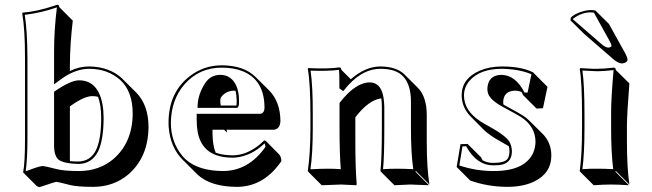

<svg xmlns="http://www.w3.org/2000/svg" viewBox="-20 -718 2739 806"><path d="M391.6 -311.5Q379.9 -314.5 367.7 -314.5Q335 -314.5 281.2 -276.9Q276.9 -273.9 273.4 -271.5V-51.3Q273.4 -44.9 273.9 -41.5Q289.1 -40 310.1 -40Q359.9 -41.5 382.8 -87.4Q404.8 -133.3 404.8 -222.2Q404.8 -276.4 391.6 -311.5ZM273.4 -419.9Q311.5 -439 355 -439Q438 -438 492.2 -389.2Q494.6 -386.7 496.1 -384.8L552.7 -328.6Q603 -276.9 603.5 -185.5Q602.5 -58.6 519.5 13.7Q457 66.4 370.6 66.4Q304.7 66.4 273.4 58.6Q223.1 45.4 216.8 45.4Q211.4 45.4 155.8 64.5Q147.9 66.9 144.5 67.4Q137.7 65.4 133.8 62.5L77.1 5.9Q85 -35.6 85 -133.8V-474.1Q85 -595.7 73.2 -662.1L75.2 -665Q135.3 -669.4 210.4 -694.8Q216.3 -696.8 220.2 -698.2Q224.6 -697.8 226.6 -695.8Q228.5 -692.4 229 -688L285.6 -631.3Q273.9 -535.2 273.4 -443.4ZM207 -500Q207 -592.8 218.8 -687Q153.3 -664.1 84 -655.8Q94.7 -587.4 95.2 -474.1V-133.8Q95.2 -52.2 87.9 1Q91.8 0 106.9 -5.9Q147 -21 160.2 -21Q169.4 -20.5 219.2 -7.8Q250 0 314 0Q397.5 -1 456.5 -50.8Q536.6 -120.6 537.1 -242.2Q536.6 -334 485.4 -381.8Q433.1 -428.7 355 -429.2Q301.3 -429.2 247.1 -393.1Q235.4 -385.3 223.1 -376L207 -363.8ZM229 -45.4Q207 -60.1 207 -107.9V-333L211.4 -335.9Q275.9 -379.9 311 -380.9Q391.6 -380.9 410.2 -279.8Q415 -252.9 415 -222.2Q414.6 -130.4 392.1 -83Q365.2 -30.3 310.1 -29.8Q253.9 -30.8 229 -45.4Z M1089.4 -128.9Q1093.3 -127.9 1096.2 -126L1152.3 -69.3Q1160.6 -60.1 1161.1 -41.5Q1089.8 63 980.5 66.4Q976.6 66.4 974.1 66.4Q866.2 65.9 811 16.6L754.4 -40Q751 -43.5 748.5 -45.4Q694.3 -99.6 688 -186Q687.5 -194.8 687.5 -202.1Q687.5 -329.6 776.9 -398.4Q836.4 -443.8 910.6 -443.8Q1004.4 -443.4 1053.2 -394.5L1109.9 -338.4Q1156.7 -290.5 1157.2 -209.5Q1155.3 -174.8 1127.9 -173.3H931.6Q932.6 -166.5 932.6 -161.6L920.9 -173.3H872.1V-157.2Q872.6 -108.4 885.3 -77.1Q914.1 -66.4 956.5 -65.9Q1016.1 -65.9 1073.2 -113.8Q1082 -121.6 1089.4 -128.9ZM968.8 -336.9Q964.4 -337.4 960.9 -337.4Q926.3 -335.9 907.2 -308.6Q902.3 -299.3 906.7 -274.9H971.7Q973.6 -276.9 973.6 -295.9Q973.1 -319.3 968.8 -336.9ZM1090.8 -116.2Q1035.2 -63 968.3 -56.6Q961.4 -56.2 956.5 -56.2Q831.1 -56.2 810.1 -162.1Q805.7 -186 805.7 -213.9V-230V-240.2H1071.3Q1089.8 -241.7 1090.3 -266.1Q1090.3 -383.3 996.6 -419.9Q959.5 -434.1 910.6 -434.1Q815.4 -434.1 753.4 -362.8Q698.2 -297.9 697.3 -202.1Q697.3 -122.1 745.6 -63.5Q753.4 -54.2 761.2 -47.4Q814.5 -0.5 917.5 0Q1023.4 -1 1094.2 -101.1Q1093.8 -109.9 1090.8 -116.2ZM809.1 -265.1 809.6 -275.4Q811.5 -324.2 842.3 -370.6Q864.7 -403.3 904.3 -403.8Q951.2 -403.8 972.2 -357.4Q983.4 -331.5 983.4 -295.9Q983.4 -275.9 981.9 -272.9Q980 -269.5 978.5 -268.1L975.6 -265.1Z M1771.5 -123.5Q1771.5 -12.7 1782.7 56.6L1726.1 0L1724.1 2.9L1780.8 59.6Q1779.3 59.6 1702.6 56.6Q1702.6 56.6 1635.7 59.6L1579.1 2.9L1577.1 0Q1583 -54.2 1583 -180.2V-269Q1583 -289.6 1580.6 -305.2Q1527.3 -298.3 1471.7 -225.6V-123.5Q1471.7 -11.7 1477.5 56.6L1474.6 59.6Q1473.1 59.6 1412.6 56.6Q1412.6 56.6 1330.6 59.6L1273.9 2.9L1272 0Q1282.7 -70.3 1283.2 -180.2V-234.9Q1283.2 -367.7 1272 -429.2L1273.9 -432.1Q1359.4 -428.2 1404.3 -435.1Q1408.2 -434.6 1410.2 -433.1Q1412.1 -429.7 1413.1 -424.8L1452.6 -385.3Q1513.2 -438.5 1576.2 -439Q1645 -438.5 1678.7 -404.8L1735.4 -348.1Q1771.5 -310.5 1771.5 -234.4ZM1705.1 -180.2V-291Q1705.1 -404.8 1623 -424.3Q1602.1 -429.2 1576.2 -429.2Q1506.3 -429.2 1443.8 -362.3Q1434.6 -352.5 1427.2 -342.8L1420.9 -335.4L1404.8 -346.7V-352.1Q1404.8 -412.6 1403.3 -423.3L1402.8 -424.8Q1361.3 -418.9 1283.7 -421.4Q1293.5 -356.9 1293 -234.9V-180.2Q1293 -74.2 1283.2 -7.3Q1327.6 -9.8 1356 -9.8Q1382.8 -9.8 1410.6 -7.8Q1405.3 -74.2 1405.3 -180.2V-285.2L1407.2 -288.1Q1471.7 -371.1 1531.2 -372.1Q1586.9 -372.1 1592.3 -287.6Q1592.8 -278.3 1593.3 -269V-180.2Q1593.3 -58.1 1587.9 -7.8Q1619.1 -9.8 1646 -9.8Q1674.3 -9.8 1714.8 -7.8Q1705.1 -74.7 1705.1 -180.2Z M1913.1 -112.8 1942.9 -113.8 1999.5 -57.6Q2002.9 -50.8 2006.3 -44.9Q2027.8 -33.7 2049.8 -34.2Q2098.6 -34.2 2110.8 -51.3Q2118.7 -63.5 2118.7 -83Q2118.2 -95.2 2116.2 -104Q2101.6 -112.8 2080.6 -124.5Q2034.7 -149.9 2011.7 -172.4L1955.6 -229Q1918.5 -267.1 1918 -317.9Q1918 -388.2 1994.1 -421.4Q2035.6 -439 2086.9 -439Q2166.5 -439 2215.3 -415.5Q2218.3 -414.1 2219.7 -413.1L2221.7 -410.2L2278.3 -353.5L2259.3 -263.7L2232.4 -262.2L2175.8 -318.8Q2172.4 -326.2 2169.4 -332Q2155.3 -337.4 2141.6 -337.4Q2093.3 -335.9 2092.3 -288.6Q2092.3 -283.7 2093.3 -279.3Q2095.2 -278.3 2095.7 -277.8Q2170.4 -237.8 2188 -224.1Q2195.8 -217.3 2202.1 -211.4L2258.8 -155.3Q2294.4 -118.7 2294.4 -65.4Q2294.4 9.8 2220.7 44.9Q2174.8 66.4 2109.4 66.4Q2025.9 65.9 1953.6 39.6L1897 -17.1ZM1921.4 -103.5 1908.2 -23.4Q1978 0 2052.7 0Q2184.1 0 2218.8 -77.6Q2227.5 -99.1 2228 -122.1Q2228 -186.5 2167.5 -226.6Q2153.3 -235.8 2091.3 -269Q2039.6 -296.9 2029.3 -324.2Q2025.9 -334.5 2025.9 -345.2Q2028.3 -402.8 2085 -403.8Q2144.5 -402.8 2182.1 -329.1L2194.8 -329.6L2210.9 -406.2Q2161.6 -427.7 2086.9 -429.2Q1993.2 -429.2 1949.7 -377.4Q1928.2 -351.1 1927.7 -317.9Q1927.7 -253.4 1997.1 -208.5Q2010.7 -199.7 2028.8 -189.9Q2103 -149.4 2118.7 -122.6Q2128.4 -105 2128.9 -83Q2128.9 -30.8 2075.7 -24.9Q2064.9 -23.9 2049.8 -23.9Q1983.4 -23.9 1939.5 -99.1Q1938 -102.1 1937 -104Z M2479.5 -673.8 2536.1 -617.7 2605 -493.7Q2613.3 -478 2614.3 -467.3Q2614.3 -456.1 2594.7 -452.1Q2591.8 -451.7 2589.8 -451.7Q2573.7 -452.6 2552.2 -471.7L2431.2 -576.7L2374.5 -632.8L2376.5 -644Q2391.1 -660.6 2429.7 -671.4Q2446.3 -675.8 2459.5 -675.8Q2470.7 -675.8 2479.5 -673.8ZM2423.3 -234.9Q2423.3 -374 2413.6 -428.2L2416.5 -432.1Q2423.3 -432.1 2440.9 -430.7Q2471.7 -428.7 2487.3 -429.2Q2513.7 -429.2 2556.6 -434.1Q2561 -433.6 2563 -431.6Q2564.9 -428.2 2565.4 -423.8L2622.1 -367.7Q2612.3 -245.1 2611.8 -189.5V-123.5Q2611.8 -14.6 2622.1 56.6L2565.4 0L2563.5 2.9L2620.1 59.6Q2574.2 56.6 2545.9 56.6Q2515.6 56.6 2472.2 59.6L2415.5 2.9L2413.6 0Q2423.3 -68.4 2423.3 -180.2ZM2433.6 -234.9V-180.2Q2433.6 -72.3 2424.8 -7.8Q2459 -10.3 2489.3 -9.8Q2520.5 -9.8 2554.2 -7.8Q2545.4 -76.7 2545.4 -180.2V-246.1Q2545.4 -304.7 2555.7 -423.8Q2513.7 -418.9 2487.3 -418.9Q2477.5 -418.9 2424.8 -421.9Q2433.6 -364.3 2433.6 -234.9ZM2473.1 -665Q2466.3 -666 2459.5 -666Q2422.4 -666 2388.2 -641.1Q2386.2 -639.6 2385.7 -639.2L2385.3 -636.7L2502 -535.6Q2522 -518.1 2533.7 -518.1Q2542 -518.6 2547.4 -524.4Q2546.4 -532.2 2539.6 -544.9Z"/></svg>

Font: Linux Biolinum Shadow O
Style: Bold
Weight: 700
Designer: Philipp H. Poll
Foundry: Philipp H. Poll
Version: Version 0.9.2